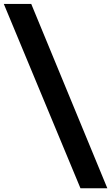

<svg xmlns="http://www.w3.org/2000/svg" viewBox="-52 -832 578 998"><path d="M505.9 146.5H366.2L-32.2 -811.5H110.4Z"/></svg>

Font: Reddit Sans Black
Style: Regular
Weight: 900
Version: Version 1.014